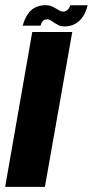

<svg xmlns="http://www.w3.org/2000/svg" viewBox="-62 -724 360 744"><path d="M-42 0H112L218 -600H63ZM186.5 -621.5Q208.5 -621.5 224.5 -629.2Q240.5 -637 251 -649Q261.5 -661 268 -675.5Q274.5 -690 277.5 -703.5H210Q209 -699 205.5 -692.8Q202 -686.5 196.2 -682.8Q190.5 -679 183 -679Q177 -679 169.8 -682.5Q162.5 -686 154.5 -691.2Q146.5 -696.5 136.8 -700.2Q127 -704 115.5 -704Q95 -704 78.8 -697Q62.5 -690 52.5 -678Q42.5 -666 36 -652.2Q29.5 -638.5 26 -624.5H95Q96.5 -629 99 -635.2Q101.5 -641.5 107.2 -645.2Q113 -649 122.5 -649Q128.5 -649 134.8 -644.8Q141 -640.5 149.2 -635.2Q157.5 -630 166.2 -625.8Q175 -621.5 186.5 -621.5Z"/></svg>

Font: Anybody UltraCondensed ExtraBold
Style: Italic
Weight: 800
Width: 1
Italic angle: -10°
Version: Version 1.113;gftools[0.9.25]